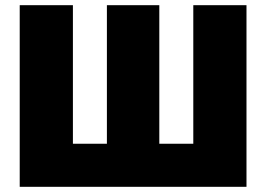

<svg xmlns="http://www.w3.org/2000/svg" viewBox="-20 -720 1026 740"><path d="M56 0H930V-700H725V-166H594V-700H392V-166H261V-700H56Z"/></svg>

Font: Fixel Text Black
Style: Regular
Weight: 900
Width: 4
Designer: AlfaBravo + MacPaw
Foundry: Kyrylo Tkachov, Marchela Mozhyna, Serhii Makarenko, Maria Weinstein, Zakhar Kryvoshyya
Version: Version 1.211